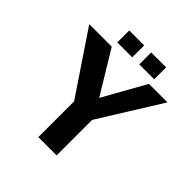

<svg xmlns="http://www.w3.org/2000/svg" viewBox="-213 -954 1105 1105"><g transform="rotate(45 339.0 -402.0)"><path d="M272.4 0V-291L19.8 -667H202.8L395.8 -349L328.4 -350.2L506 -667H656.6L399.6 -254.2L421.2 -333.8V0ZM387 -706.8V-803.8H508.6V-706.8ZM208.4 -706.8V-803.8H330V-706.8Z"/></g></svg>

Font: Maven Pro VF Beta
Style: Regular
Weight: 400
Designer: Joe Prince
Foundry: Joe Prince
Version: Version 2.002